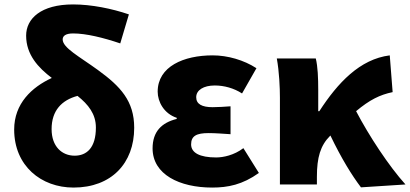

<svg xmlns="http://www.w3.org/2000/svg" viewBox="-20 -833 1851 867"><path d="M312 14C483 14 586 -96 586 -256C586 -377 524 -443 422 -517C338 -578 263 -617 263 -655C263 -671 277 -682 310 -682C369 -682 446 -663 523 -637L562 -768C486 -794 393 -813 310 -813C165 -813 98 -749 98 -672C98 -586 153 -527 214 -481C123 -439 44 -365 44 -248C44 -84 166 14 312 14ZM330 -400C379 -361 413 -318 413 -257C413 -166 372 -130 317 -130C260 -130 213 -171 213 -250C213 -334 259 -381 330 -400Z M938 14C1009 14 1075 1 1149 -52L1079 -164C1037 -132 988 -122 956 -122C882 -122 843 -143 843 -181C843 -219 867 -232 922 -232C953 -232 988 -229 1021 -227V-353C995 -351 964 -349 940 -349C892 -349 866 -363 866 -394C866 -426 899 -447 950 -447C992 -447 1036 -435 1073 -411L1138 -525C1081 -562 1008 -583 940 -583C810 -583 692 -533 692 -419C692 -374 720 -320 778 -301V-296C710 -279 669 -239 669 -163C669 -45 791 14 938 14Z M1610 13 1811 0C1736 -83 1646 -220 1588 -331C1649 -382 1695 -405 1753 -417L1740 -583C1605 -566 1505 -459 1422 -331H1417V-427C1417 -481 1415 -532 1406 -569H1230C1241 -508 1244 -437 1244 -392V0H1411V-35C1411 -122 1427 -176 1470 -219L1472 -221C1522 -117 1569 -41 1610 13Z"/></svg>

Font: Noto Sans KR Black
Style: Regular
Weight: 900
Designer: Ryoko NISHIZUKA 西塚涼子 (kana, bopomofo & ideographs); Paul D. Hunt (Latin, Greek & Cyrillic); Sandoll Communications 산돌커뮤니
Foundry: Adobe
Version: Version 2.004;hotconv 1.0.118;makeotfexe 2.5.65603